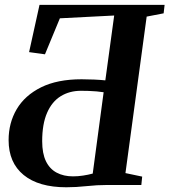

<svg xmlns="http://www.w3.org/2000/svg" viewBox="-20 -763 699 792"><path d="M253.5 9.5Q139.5 9.5 77.5 -41.2Q15.5 -92 15.5 -185Q15.5 -256 49 -312.8Q82.5 -369.5 149.5 -402.8Q216.5 -436 316.5 -436Q341 -436 368.5 -434.8Q396 -433.5 414.5 -431.5L451 -699L227 -687.5L165.5 -539L100 -548L143 -743H659L655 -708L585 -694.5L497.5 -49L566.5 -34.5L563 0H424.5Q380 0 336.8 4.8Q293.5 9.5 253.5 9.5ZM281 -35.5Q302 -35.5 323 -38.8Q344 -42 362.5 -47L407.5 -382.5Q395 -384.5 378.5 -386Q362 -387.5 345 -388Q328 -388.5 314 -388.5Q266.5 -388.5 230.2 -366Q194 -343.5 174 -297.2Q154 -251 154 -180.5Q154 -130 169.5 -98Q185 -66 213.8 -50.8Q242.5 -35.5 281 -35.5Z"/></svg>

Font: Merriweather 72pt SemiBold
Style: Italic
Weight: 600
Italic angle: -7.8°
Version: Version 2.101